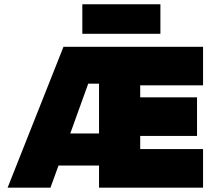

<svg xmlns="http://www.w3.org/2000/svg" viewBox="-20 -866 1002 886"><path d="M359.9 -846.2H720.2V-710H359.9ZM917 -649.9V-472.2H627V-417H889.2V-238.8H627V-178.2H917V0H437V-102.1H250L212.9 0H15.1L272.9 -649.9ZM304.2 -250H437V-480H387.2Z"/></svg>

Font: Overused Grotesk Black
Style: Regular
Weight: 900
Version: Version 0.002